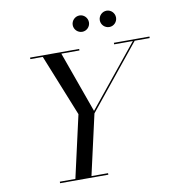

<svg xmlns="http://www.w3.org/2000/svg" viewBox="-99 -1030 1022 1117"><g transform="rotate(-10 412.5 -471.0)"><path d="M557 -893C557 -866.5 579 -845 605.5 -845C631.5 -845 653 -866.5 653 -893C653 -919.5 631.5 -941.5 605.5 -941.5C579 -941.5 557 -919.5 557 -893ZM397 -893C397 -866.5 419 -845 445.5 -845C471.5 -845 493 -866.5 493 -893C493 -919.5 471.5 -941.5 445.5 -941.5C419 -941.5 397 -919.5 397 -893ZM165 -9V0H450V-9H352L432.5 -365.5L736.5 -741H825V-750H615V-741H725.5L432.5 -380L303 -741H410V-750H120V-741H193.5L340 -377L257 -9Z"/></g></svg>

Font: Bodoni* 24pt
Style: Italic
Weight: 400
Italic angle: -13°
Version: Version 2.3